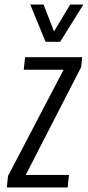

<svg xmlns="http://www.w3.org/2000/svg" viewBox="-20 -832 390 852"><path d="M182.1 -646.5 114.3 -812H173.3L219.7 -692.4L291.5 -812H350.1L247.1 -646.5ZM10.3 0 15.6 -51.3 262.2 -522.5H85.4L91.3 -578.1H344.7L340.3 -534.7L94.2 -55.7H286.1L280.3 0Z"/></svg>

Font: Oswald
Style: Light
Weight: 300
Designer: Vernon Adams
Foundry: Vernon Adams
Version: 3.0; ttfautohint (v0.95.6-bc232) -l 8 -r 50 -G 200 -x 0 -w "